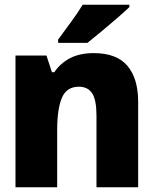

<svg xmlns="http://www.w3.org/2000/svg" viewBox="-20 -786 640 806"><path d="M45 0V-553H175L198 -483H208Q234 -521 274.5 -542Q315 -563 374 -563Q470 -563 515 -509.5Q560 -456 560 -359V0H385V-301Q385 -366 367 -394Q349 -422 311 -422Q259 -422 239.5 -374.5Q220 -327 220 -241V0ZM224 -620Q249 -654 278 -693.5Q307 -733 327 -766H523V-756Q504 -738 472.5 -710.5Q441 -683 407 -655Q373 -627 347 -606H224Z"/></svg>

Font: Noto Sans Mono Black
Style: Regular
Weight: 900
Designer: Monotype Design Team
Foundry: Monotype Imaging Inc.
Version: Version 2.014